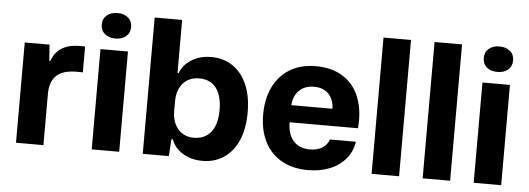

<svg xmlns="http://www.w3.org/2000/svg" viewBox="-49 -875 2819 1023"><g transform="rotate(5 1360.5 -363.5)"><path d="M62.9 -536.3H195.6L201.7 -450.1H207.3Q224.3 -498.7 262.5 -521Q300.7 -543.3 354.6 -543.3Q359.6 -543.3 364.6 -543.3Q374.9 -543 385.1 -542.7V-404.6Q367.9 -405.1 352 -405.1Q303 -405.1 272 -390.7Q241 -376.3 225.9 -348.6Q210.7 -320.9 209.6 -279.6V0H62.9Z M467.9 -536.3H614.9V0H467.9ZM463.4 -667.4Q463.4 -699.3 485.3 -717.4Q507.1 -735.6 541.9 -735.6Q576.6 -735.6 598.4 -717.4Q620.3 -699.3 620.3 -667.4Q620.3 -635.6 598.4 -617.4Q576.6 -599.3 541.9 -599.3Q507.1 -599.3 485.3 -617.4Q463.4 -635.6 463.4 -667.4Z M894.1 -90.4H886.1L880.6 0H740.9V-729H887.9V-445.3H894.1Q910.9 -490.7 955.6 -518.2Q1000.3 -545.7 1060.1 -545.7Q1125.6 -545.7 1175.1 -512.5Q1224.6 -479.3 1251.6 -416.6Q1278.6 -354 1278.6 -268Q1278.6 -181.7 1251.6 -119.2Q1224.6 -56.7 1175.1 -23.5Q1125.6 9.7 1060.1 9.7Q1000.3 9.7 955.6 -17.6Q910.9 -45 894.1 -90.4ZM1128.4 -268Q1128.4 -317.1 1115.1 -352.6Q1101.7 -388.1 1074.6 -407.4Q1047.4 -426.7 1007.1 -426.7Q968.4 -426.7 941.9 -409.6Q915.3 -392.4 901.6 -362.6Q887.9 -332.9 887.9 -294.4V-241.3Q887.9 -202.9 901.9 -172.7Q916 -142.6 942.2 -125.8Q968.4 -109 1003.6 -109Q1044.6 -109 1072.8 -128.3Q1101 -147.6 1114.7 -183.1Q1128.4 -218.6 1128.4 -268Z M1361.7 -264.3Q1361.7 -350.3 1393.2 -413.8Q1424.7 -477.3 1482.7 -511.5Q1540.7 -545.7 1619.3 -545.7Q1708 -545.7 1767.8 -506.2Q1827.7 -466.7 1853.7 -396.5Q1879.7 -326.3 1871.3 -235.7H1506Q1505.7 -192 1520.5 -161.7Q1535.3 -131.3 1562 -116.2Q1588.7 -101 1624.7 -101Q1666 -101 1691.8 -117.5Q1717.7 -134 1727.7 -163H1866.7Q1859 -111 1826.3 -71.7Q1793.7 -32.3 1741.5 -11.3Q1689.3 9.7 1624.7 9.7Q1542 9.7 1482.8 -24.3Q1423.7 -58.3 1392.7 -120.2Q1361.7 -182 1361.7 -264.3ZM1493.3 -327.3H1740.7L1727 -313Q1728.3 -353.3 1715.2 -380.7Q1702 -408 1677.5 -421.8Q1653 -435.7 1619.3 -435.7Q1567.3 -435.7 1536.8 -403Q1506.3 -370.3 1506.3 -313Z M1964.9 -729H2111.9V0H1964.9Z M2237.9 -729H2384.9V0H2237.9Z M2510.9 -536.3H2657.9V0H2510.9ZM2506.4 -667.4Q2506.4 -699.3 2528.3 -717.4Q2550.1 -735.6 2584.9 -735.6Q2619.6 -735.6 2641.4 -717.4Q2663.3 -699.3 2663.3 -667.4Q2663.3 -635.6 2641.4 -617.4Q2619.6 -599.3 2584.9 -599.3Q2550.1 -599.3 2528.3 -617.4Q2506.4 -635.6 2506.4 -667.4Z"/></g></svg>

Font: Mona Sans VF XLt
Style: Regular
Weight: 200
Designer: Deni Anggara
Foundry: GitHub
Version: Version 2.000;Glyphs 3.2.3 (3260)